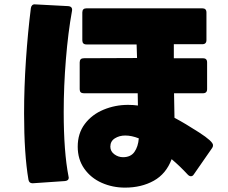

<svg xmlns="http://www.w3.org/2000/svg" viewBox="-20 -808 1040 877"><path d="M128 29Q113 29 110 13Q90 -104 90 -290Q90 -408 98.5 -534Q107 -660 121 -771Q122 -779 127 -784Q132 -789 141 -788L292 -780Q312 -778 309 -759Q291 -660 281 -537Q271 -414 271 -296Q271 -115 293 -2Q294 0 294 4Q294 17 277 19L131 29ZM551 49Q494 49 444.5 27Q395 5 365 -37.5Q335 -80 335 -138Q335 -199 367.5 -242Q400 -285 453 -307Q506 -329 565 -329Q588 -329 610 -326L609 -382H363Q344 -382 344 -400V-523Q344 -542 363 -542L606 -543L604 -605H375Q356 -605 356 -624V-751Q356 -770 375 -770H904Q923 -770 923 -751V-625Q923 -606 904 -606H774V-542H907Q926 -542 926 -523V-401Q926 -382 907 -382H775L777 -270Q826 -244 889.5 -203Q953 -162 953 -145Q953 -137 949 -132L865 -11Q860 -3 852 -3Q845 -3 838 -10Q802 -49 764 -81Q739 -14 682.5 17.5Q626 49 551 49ZM552 -189Q525 -189 504.5 -176Q484 -163 484 -138Q484 -117 502 -103.5Q520 -90 542 -90Q577 -90 594 -114Q611 -138 614 -176Q581 -189 552 -189Z"/></svg>

Font: LINE Seed JP_TTF ExtraBold
Style: Regular
Weight: 800
Designer: LY Corporation & Fontrix & Fontworks
Version: Version 1.015